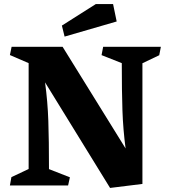

<svg xmlns="http://www.w3.org/2000/svg" viewBox="-20 -904 822 936"><path d="M119.6 -80.1V-596.2L28.3 -635.7L36.6 -675.8H285.2L592.3 -180.2Q580.1 -272.5 576.9 -365Q573.7 -457.5 573.7 -596.2L475.1 -635.3L482.9 -675.8H764.2L756.3 -634.8L674.3 -595.7V-7.3L516.6 12.2L199.7 -502.4Q212.4 -408.2 215.6 -314.5Q218.8 -220.7 218.8 -79.6L320.8 -39.6L312 0H28.3L35.6 -40.5ZM281.7 -779.3 447.3 -884.3H531.2L548.8 -799.3L294.9 -725.6Z"/></svg>

Font: Vesper Libre Heavy
Style: Regular
Weight: 900
Designer: Robert Keller & Kimya Gandhi
Foundry: Mota Italic
Version: Version 1.058